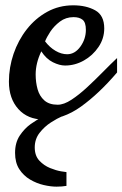

<svg xmlns="http://www.w3.org/2000/svg" viewBox="-20 -430 456 715"><path d="M142.6 15.1Q83.5 15.1 48.3 -23.9Q13.2 -63 13.2 -126Q13.2 -178.7 30.5 -229.5Q47.9 -280.3 79.8 -321Q111.8 -361.8 155.8 -386Q199.7 -410.2 252.9 -410.2Q300.8 -410.2 334.5 -391.6Q368.2 -373 368.2 -324.2Q368.2 -286.6 346.9 -255.1Q325.7 -223.6 292.5 -204.8Q259.3 -186 222.2 -186Q201.7 -186 177 -198.2Q152.3 -210.4 133.8 -238.8Q112.8 -194.8 112.8 -152.8Q112.8 -123.5 119.9 -97.9Q127 -72.3 145 -56.2Q163.1 -40 194.8 -40Q217.8 -40 246.1 -58.6Q274.4 -77.1 304.7 -105.2Q335 -133.3 363.8 -162.6Q392.6 -191.9 416 -213.9V-160.2Q348.6 -81.1 281.5 -33Q214.4 15.1 142.6 15.1ZM230 -228Q258.8 -228 279.3 -256.3Q299.8 -284.7 299.8 -318.8Q299.8 -346.7 287.6 -356.4Q275.4 -366.2 253.9 -366.2Q225.1 -366.2 203.1 -349.6Q181.2 -333 167.2 -311.8Q153.3 -290.5 147.9 -275.9Q165 -253.4 186.8 -240.7Q208.5 -228 230 -228ZM190.4 265.1Q168.9 265.1 142.6 259Q116.2 252.9 91.8 238.5Q67.4 224.1 51.8 200Q36.1 175.8 36.1 139.2Q36.1 101.1 53.7 74.7Q71.3 48.3 94.7 31.7Q118.2 15.1 137 6.3Q155.8 -2.4 158.2 -4.9H230.5Q230 -4.9 211.7 2.9Q193.4 10.7 169.4 26.1Q145.5 41.5 127.4 64.7Q109.4 87.9 109.4 119.1Q109.4 149.9 126.5 168.2Q143.6 186.5 166.5 195.8Q189.5 205.1 207.5 208Q225.6 210.9 227.5 210.9V262.2Q210.9 265.1 190.4 265.1Z"/></svg>

Font: Norican
Style: Regular
Weight: 400
Designer: Vernon Adams
Foundry: Vernon Adams
Version: Version 1.100; ttfautohint (v1.8.4.7-5d5b);gftools[0.9.33]